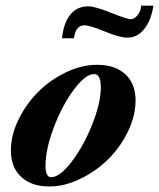

<svg xmlns="http://www.w3.org/2000/svg" viewBox="-20 -657 570 688"><path d="M436.5 -522Q409.2 -522 355.5 -544.2Q301.8 -566.4 282.7 -566.4Q251 -566.4 245.1 -520H202.1Q208.5 -576.2 232.4 -605.2Q256.3 -634.3 296.4 -634.3Q320.3 -634.3 377.4 -611.3Q434.6 -588.4 448.7 -588.4Q461.9 -588.4 473.6 -603.5Q485.4 -618.7 485.8 -636.7H529.8Q521.5 -583.5 496.6 -552.7Q471.7 -522 436.5 -522ZM156.2 11.2Q93.3 11.2 56.2 -22.9Q19 -57.1 19 -118.2Q19 -172.9 46.4 -228.8Q73.7 -284.7 116.7 -327.6Q159.7 -370.6 216.1 -397.7Q272.5 -424.8 327.6 -424.8Q392.6 -424.8 429.2 -390.9Q465.8 -356.9 465.8 -297.4Q465.8 -242.2 438.5 -185.8Q411.1 -129.4 367.7 -86.4Q324.2 -43.5 267.8 -16.1Q211.4 11.2 156.2 11.2ZM163.1 -22Q194.3 -22 237.1 -77.9Q279.8 -133.8 310.5 -211.2Q341.3 -288.6 341.3 -344.7Q341.3 -391.6 316.9 -391.6Q286.1 -391.6 244.4 -335.4Q202.6 -279.3 172.9 -200.7Q143.1 -122.1 143.1 -63Q143.1 -22 163.1 -22Z"/></svg>

Font: Elstob 18pt ExtraBold
Style: Italic
Weight: 800
Italic angle: -20°
Designer: Peter S. Baker
Version: Version 1.015